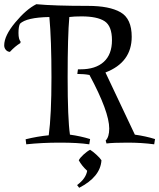

<svg xmlns="http://www.w3.org/2000/svg" viewBox="-101 -679 758 914"><path d="M131 -35Q144 -131 144 -310.5Q144 -490 134 -598Q25 -596 -6 -566Q-13 -552 -13 -522Q-13 -492 -3 -481L-4 -474Q-29 -459 -54 -432Q-66 -433 -73.5 -442Q-81 -451 -81 -463Q-81 -509 -28.5 -572Q24 -635 72 -659Q157 -651 318 -651Q420 -651 473 -620.5Q526 -590 526 -504Q526 -382 401 -334L541 -38Q592 -31 637 -17L633 8Q574 0 505.5 0Q437 0 406 4L402 -10Q419 -27 419 -67Q419 -147 325 -322Q300 -327 267 -327L270 -349H282Q354 -349 393 -384.5Q432 -420 432 -487.5Q432 -555 397 -578Q362 -601 287 -601Q252 -601 229 -598Q221 -509 221 -311Q221 -113 232 -38Q283 -31 328 -17L324 8Q271 0 184.5 0Q98 0 24 8L21 -16Q78 -30 131 -35ZM382 84Q377 163 276 215L266 202Q308 171 314 134Q288 110 274 84Q280 72 297 56.5Q314 41 328 34Q341 42 358 57.5Q375 73 382 84Z"/></svg>

Font: Almendra SC
Style: Regular
Weight: 400
Designer: Ana Sanfelippo
Foundry: Ana Sanfelippo
Version: Version 1.002